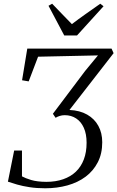

<svg xmlns="http://www.w3.org/2000/svg" viewBox="-20 -1004 630 1031"><path d="M222.5 7Q177 7 139.2 1.2Q101.5 -4.5 72 -13Q42.5 -21.5 22.5 -28.5L56 -195.5H98V-57Q116 -47 147.2 -37.5Q178.5 -28 228.5 -27.5Q279 -27.5 319.2 -41.5Q359.5 -55.5 387.5 -82.2Q415.5 -109 430.2 -148Q445 -187 445 -237.5Q445 -284.5 430.2 -317.5Q415.5 -350.5 389 -368Q362.5 -385.5 327.5 -385.5Q313.5 -385.5 300.8 -381.5Q288 -377.5 278.5 -371.5L264 -393L437.5 -623.5L506 -706.5L184.5 -699.5L134 -567L98.5 -573L126.5 -743H579L590 -718.5L353 -413.5Q409 -411 448.2 -388.5Q487.5 -366 508.2 -328Q529 -290 529 -240Q529 -179 505.2 -132.8Q481.5 -86.5 439.8 -55.2Q398 -24 342.2 -8.5Q286.5 7 222.5 7ZM325 -813.5 240.5 -973 260 -984Q285.5 -956.5 312.2 -929.8Q339 -903 366 -874.5Q400 -900.5 437.5 -927Q475 -953.5 518.5 -984L536 -970.5L393.5 -813.5Z"/></svg>

Font: Merriweather 96pt Light
Style: Italic
Weight: 300
Italic angle: -7.8°
Version: Version 2.101